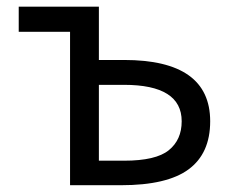

<svg xmlns="http://www.w3.org/2000/svg" viewBox="-20 -544 674 566"><path d="M271.5 -293.9V-70.3H345.7Q439.5 -70.3 477.5 -101.1Q515.6 -131.8 515.6 -186.5Q515.6 -293.9 345.7 -293.9ZM186.5 -450.2H35.2V-524.4H271.5V-367.2H345.7Q599.6 -367.2 599.6 -186.5Q599.6 -91.8 536.1 -44.9Q472.7 2 336.9 2H186.5Z"/></svg>

Font: Nasu
Style: Regular
Weight: 400
Designer: Ryoko NISHIZUKA (kana &amp; ideographs); Paul D. Hunt (Latin, Greek &amp; Cyrillic); Wenlong ZHANG (bopomofo); Sandoll C
Version: Version 2014.1215